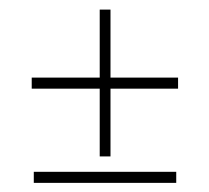

<svg xmlns="http://www.w3.org/2000/svg" viewBox="-20 -517 445 408"><path d="M191.9 -184.6V-328.6H47.4V-352.1H191.9V-496.6H214.8V-352.1H358.4V-328.6H214.8V-184.6ZM51.8 -128.4V-151.9H354.5V-128.4Z"/></svg>

Font: Imbue
Style: Regular
Weight: 400
Designer: Tyler Finck
Foundry: Etcetera Type Company
Version: Version 0.910